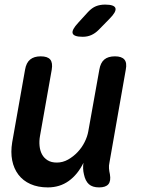

<svg xmlns="http://www.w3.org/2000/svg" viewBox="-20 -805 640 835"><path d="M411 10Q382 10 366.5 -4Q351 -18 345 -47Q342 -59 341.5 -72Q341 -85 343 -97Q318 -46 279 -18Q240 10 188 10Q145 10 112.5 -4.5Q80 -19 60 -45.5Q40 -72 33 -107.5Q26 -143 33 -186L89 -502Q94 -532 111 -546Q128 -560 157 -560Q187 -560 198.5 -546Q210 -532 205 -502L154 -214Q150 -192 152 -171Q154 -150 162.5 -134Q171 -118 187 -108Q203 -98 227 -98Q253 -98 276 -111Q299 -124 317.5 -143.5Q336 -163 348 -187Q360 -211 364 -234L412 -502Q417 -532 433.5 -546Q450 -560 480 -560Q509 -560 521 -546Q533 -532 527 -502L456 -98Q453 -85 454 -72.5Q455 -60 458 -47Q463 -18 451.5 -4Q440 10 411 10ZM340 -645Q301 -645 296 -660Q291 -675 321 -707L363 -753Q380 -771 397.5 -778Q415 -785 437 -785Q477 -785 482 -769.5Q487 -754 456 -723L409 -675Q394 -660 377 -652.5Q360 -645 340 -645Z"/></svg>

Font: Maple Mono SemiBold
Style: Italic
Weight: 600
Italic angle: -10°
Monospace: yes
Designer: subframe7536
Version: Version 7.000